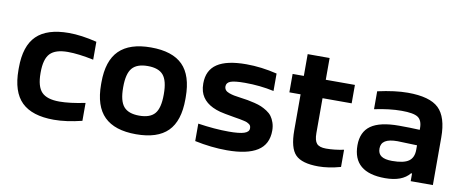

<svg xmlns="http://www.w3.org/2000/svg" viewBox="-59 -874 2721 1128"><g transform="rotate(10 1301.5 -310.5)"><path d="M42 -255.9Q42 -386.7 104.5 -447.8Q167 -508.8 296.9 -508.8Q371.1 -508.8 463.9 -485.8V-378.9Q373 -397.9 310.1 -397.9Q236.3 -397.9 204.6 -365Q172.9 -332 172.9 -252V-248Q172.9 -168 204.6 -135Q236.3 -102.1 310.1 -102.1Q373 -102.1 463.9 -121.1V-14.2Q371.1 8.8 296.9 8.8Q167 8.8 104.5 -52.2Q42 -113.3 42 -244.1Z M534.7 -255.9Q534.7 -385.3 597.2 -447Q659.7 -508.8 786.6 -508.8Q914.6 -508.8 976.1 -447.3Q1037.6 -385.7 1037.6 -255.9V-244.1Q1037.6 -114.3 976.1 -52.7Q914.6 8.8 786.6 8.8Q659.7 8.8 597.2 -53Q534.7 -114.7 534.7 -244.1ZM665.5 -248Q665.5 -168.9 693.8 -135.5Q722.2 -102.1 786.6 -102.1Q851.6 -102.1 879.6 -135.3Q907.7 -168.5 907.7 -248V-252Q907.7 -331.5 879.6 -364.7Q851.6 -397.9 786.6 -397.9Q722.2 -397.9 693.8 -364.5Q665.5 -331.1 665.5 -252Z M1340.3 -189.9Q1271 -201.7 1252 -207Q1152.3 -233.9 1130.9 -307.6Q1125 -328.6 1125 -354Q1125 -433.1 1181.9 -470.9Q1238.8 -508.8 1355 -508.8Q1444.8 -508.8 1539.1 -485.8V-381.8Q1455.6 -399.9 1366.2 -399.9Q1303.2 -399.9 1279.8 -390.6Q1256.3 -381.3 1256.3 -359.9Q1256.3 -347.2 1263.2 -338.4Q1270 -329.6 1285.4 -324Q1300.8 -318.4 1315.7 -315.4Q1330.6 -312.5 1356 -309.1Q1381.8 -305.7 1398.7 -302.7Q1415.5 -299.8 1440.4 -293.7Q1465.3 -287.6 1481.9 -280.5Q1498.5 -273.4 1517.1 -261.5Q1535.6 -249.5 1546.6 -234.6Q1557.6 -219.7 1564.9 -198.2Q1572.3 -176.8 1572.3 -150.9Q1572.3 -68.8 1511 -30Q1449.7 8.8 1329.1 8.8Q1236.3 8.8 1137.2 -12.2V-116.2Q1237.8 -101.1 1321.3 -101.1Q1383.8 -101.1 1412.6 -110.6Q1441.4 -120.1 1441.4 -141.1Q1441.4 -148.9 1439.2 -155Q1437 -161.1 1430.4 -165.8Q1423.8 -170.4 1417.5 -173.3Q1411.1 -176.3 1397 -179.4Q1382.8 -182.6 1372.3 -184.6Q1361.8 -186.5 1340.3 -189.9Z M1901.4 -102.1Q1951.2 -102.1 2007.3 -113.8V-11.2Q1935.1 8.8 1875 8.8Q1776.4 8.8 1737.8 -30.8Q1699.2 -70.3 1699.2 -175.8V-390.1H1632.3V-500H1699.2V-629.9H1830.1V-500H2003.9V-390.1H1830.1V-182.1Q1830.1 -137.7 1845.9 -119.9Q1861.8 -102.1 1901.4 -102.1Z M2318.8 -508.8Q2449.7 -508.8 2503.4 -457.3Q2557.1 -405.8 2557.1 -284.2V0H2424.8V-45.9H2418.9Q2375 8.8 2272.9 8.8Q2080.1 8.8 2080.1 -153.8Q2080.1 -233.4 2133.5 -271.2Q2187 -309.1 2300.8 -309.1Q2365.7 -309.1 2424.8 -306.2V-315.9Q2424.8 -362.8 2398.7 -380.4Q2372.6 -397.9 2300.8 -397.9Q2228.5 -397.9 2139.2 -378.9V-485.8Q2242.2 -508.8 2318.8 -508.8ZM2295.9 -98.1Q2365.7 -98.1 2395.3 -119.4Q2424.8 -140.6 2424.8 -187V-213.9Q2327.1 -217.8 2308.1 -217.8Q2258.3 -217.8 2234.6 -202.9Q2210.9 -188 2210.9 -157.2Q2210.9 -126.5 2231.9 -112.3Q2252.9 -98.1 2295.9 -98.1Z"/></g></svg>

Font: LT Wave Text Bold
Style: Regular
Weight: 700
Designer: Daniel Lyons
Version: Version 2.5 (Glyphs App)